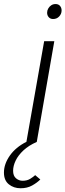

<svg xmlns="http://www.w3.org/2000/svg" viewBox="-49 -720 332 974"><path d="M55.5 235Q20.5 235 -4.2 215Q-29 195 -29 155.5Q-29 112 0.8 69.5Q30.5 27 85 -0.5L175 -511H226.5L137.5 0Q96.5 18 70 42.8Q43.5 67.5 30.5 94.5Q17.5 121.5 17.5 146.5Q17.5 172 32.2 184.5Q47 197 65.5 197Q88.5 197 104.5 187Q120.5 177 129.5 168.5L155.5 190.5Q139 207 114 221Q89 235 55.5 235ZM220.5 -623.5Q206.5 -623.5 198.2 -632.8Q190 -642 190 -655.5Q190 -667 195.8 -677Q201.5 -687 211 -693.2Q220.5 -699.5 233 -699.5Q247.5 -699.5 255.5 -690Q263.5 -680.5 263.5 -667Q263.5 -649.5 251.2 -636.5Q239 -623.5 220.5 -623.5Z"/></svg>

Font: Overpass ExtraLight
Style: Italic
Weight: 250
Italic angle: -10°
Designer: Delve Withrington, Dave Bailey, Thomas Jockin
Foundry: Delve Fonts LLC
Version: Version 4.000